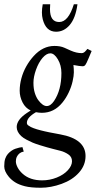

<svg xmlns="http://www.w3.org/2000/svg" viewBox="-53 -624 461 907"><path d="M148.9 -533Q145 -548.1 145 -565.3Q145 -582.5 148.9 -604H184.1Q183.1 -589.1 183.1 -581.1Q183.1 -520 226.6 -520Q270 -520 295.9 -604H313Q313 -603.8 312.7 -602.1Q303.7 -538.1 276.5 -506.1Q249.3 -474.1 211.9 -474.1Q164.1 -474.1 148.9 -533ZM116.9 -94Q74 -69.3 74 -43.9Q74 -35.9 80.8 -31.4Q87.6 -26.9 92.7 -24Q97.7 -21.2 106.2 -18.3Q114.7 -15.4 121.7 -13.1Q128.7 -10.7 139.9 -8.1Q151.1 -5.4 158.9 -3.5Q166.7 -1.7 179.7 1Q201.2 5.4 231 10.7Q351.1 32.5 351.1 113Q351.1 156.7 320.1 191.4Q289.1 226.1 238.2 244.5Q187.3 262.9 139.9 262.9Q92.5 262.9 64.5 255.7Q36.4 248.5 18.7 237.3Q1 226.1 -11.2 211.4Q-33 185.3 -33 162Q-33 138.7 -28.2 125.2Q-23.4 111.8 -15.9 103.3Q-8.3 94.7 0.9 88.4Q10 82 19 78.9Q39.8 71.8 53 71L59.1 92Q36.6 95.7 25.9 117.7Q22 126 22 138.7Q22 151.4 30.4 167.4Q38.8 183.3 54.2 197Q88.6 228 146 228Q182.1 228 215 214.8Q247.8 201.7 267.5 180.2Q287.1 158.7 287.1 137.7Q287.1 116.7 269.4 105Q251.7 93.3 232.8 88.5Q213.9 83.7 197.5 79.5Q181.2 75.2 169.2 71.9Q157.2 68.6 135.6 61.9Q114 55.2 101.3 49.8Q88.6 44.4 72.4 35.9Q56.2 27.3 47.4 19Q25.9 -1.2 25.9 -23.9Q25.9 -57.9 73.2 -89.8Q79.8 -94.2 92 -102.1Q67.1 -113.5 53.6 -140.1Q40 -166.7 40 -195.4Q40 -224.1 48 -253.7Q55.9 -283.2 71 -310.3Q86.2 -337.4 106 -359.1Q149.4 -407 204.1 -407Q232.2 -407 251.3 -398.4Q270.5 -389.9 281.2 -385Q308.1 -373 333 -373Q343.5 -373 353 -385L360.1 -393.1L379.9 -383.1Q375.2 -372.1 365.1 -347.8Q355 -323.5 350.2 -317.3Q345.5 -311 337.4 -311Q325.2 -311 293.9 -316.9Q295.9 -298.8 295.9 -282.5Q295.9 -266.1 290 -240Q284.2 -213.9 271.7 -187.4Q259.3 -160.9 241.9 -139.6Q202.6 -91.1 145 -91.1Q131.8 -91.1 116.9 -94ZM127.9 -150.9Q148.9 -123 167.6 -123Q186.3 -123 202.6 -147.5Q237.1 -199 237.1 -279.1Q237.1 -315.7 220.2 -343.9Q203.4 -372.1 184.9 -372.1Q166.5 -372.1 147.9 -350.5Q129.4 -328.9 117.2 -294.9Q105 -261 105 -232.9Q105 -204.8 111.6 -184.3Q118.2 -163.8 127.9 -150.9Z"/></svg>

Font: Linden Hill
Style: Italic
Weight: 400
Italic angle: -5.60001°
Version: Version 1.201